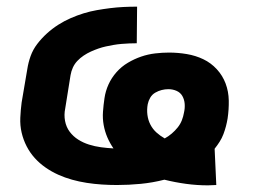

<svg xmlns="http://www.w3.org/2000/svg" viewBox="-20 -548 790 577"><path d="M605 9Q572 9 539 4.5Q506 0 474 -8Q439 1 403 4.5Q367 8 332 8H331Q309 8 286 6.5Q263 5 240.5 1.5Q218 -2 196.5 -8Q175 -14 155 -23Q135 -32 117 -44.5Q99 -57 84.5 -73Q70 -89 60 -108.5Q50 -128 45 -149.5Q40 -171 41 -194Q42 -217 45 -240L62 -340Q65 -360 72 -379.5Q79 -399 92 -416Q105 -433 121 -447.5Q137 -462 155 -473.5Q173 -485 192.5 -493.5Q212 -502 231.5 -508Q251 -514 271 -517.5Q291 -521 311 -523.5Q331 -526 351 -527Q371 -528 392 -528L391 -418Q380 -418 368.5 -417.5Q357 -417 345 -416Q333 -415 321.5 -413Q310 -411 298.5 -408.5Q287 -406 275.5 -402Q264 -398 253 -393Q242 -388 231.5 -381Q221 -374 212.5 -365Q204 -356 199 -345Q194 -334 192 -322L176 -222Q172 -203 175.5 -184.5Q179 -166 189.5 -152Q200 -138 215 -128.5Q230 -119 247.5 -113.5Q265 -108 283.5 -105.5Q302 -103 321 -102Q310 -118 302.5 -135.5Q295 -153 291.5 -172.5Q288 -192 289.5 -212.5Q291 -233 294 -253Q297 -274 306 -294Q315 -314 330 -331Q345 -348 364.5 -359.5Q384 -371 404.5 -378Q425 -385 446.5 -387.5Q468 -390 488 -390Q515 -390 541.5 -385.5Q568 -381 591 -370Q614 -359 631.5 -340Q649 -321 658 -297Q667 -273 667.5 -246Q668 -219 664 -192Q662 -180 659 -168.5Q656 -157 651.5 -145Q647 -133 640 -122Q633 -111 625 -101L630 8Q624 8 617.5 8.5Q611 9 605 9ZM475 -132Q486 -138 496 -146.5Q506 -155 514 -165Q522 -175 526.5 -186.5Q531 -198 533 -210Q536 -223 535 -236Q534 -249 528 -259.5Q522 -270 510.5 -275Q499 -280 486 -280Q476 -280 466 -277.5Q456 -275 446.5 -269.5Q437 -264 431.5 -254.5Q426 -245 424 -235Q421 -219 423 -203Q425 -187 432 -173.5Q439 -160 450 -150Q461 -140 475 -132Z"/></svg>

Font: Iosevka Etoile XBdObl
Style: Regular
Weight: 800
Italic angle: -9°
Designer: Belleve Invis
Foundry: Belleve Invis
Version: Version 15.5.2; ttfautohint (v1.8.4)